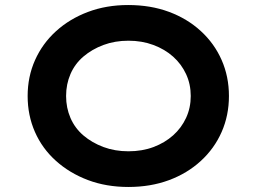

<svg xmlns="http://www.w3.org/2000/svg" viewBox="-20 -734 1021 764"><path d="M491 10Q403 10 330 -17.5Q257 -45 202.5 -94Q148 -143 119 -209Q90 -275 90 -352Q90 -429 119.5 -495Q149 -561 203 -610Q257 -659 330 -686.5Q403 -714 490 -714Q579 -714 652 -687Q725 -660 779 -610.5Q833 -561 862 -495Q891 -429 891 -352Q891 -275 862 -209Q833 -143 779 -93.5Q725 -44 652 -17Q579 10 491 10ZM491 -132Q546 -132 591 -149Q636 -166 669 -195.5Q702 -225 720.5 -265Q739 -305 739 -352Q739 -399 720.5 -439Q702 -479 669 -508.5Q636 -538 590.5 -555Q545 -572 491 -572Q437 -572 391.5 -555Q346 -538 312 -509Q278 -480 260.5 -439.5Q243 -399 243 -352Q243 -305 260.5 -264.5Q278 -224 312 -195Q346 -166 391.5 -149Q437 -132 491 -132Z"/></svg>

Font: Lexend Giga SemiBold
Style: Regular
Weight: 600
Designer: Bonnie Shaver-Troup, Thomas Jockin
Foundry: Lexend
Version: Version 1.007